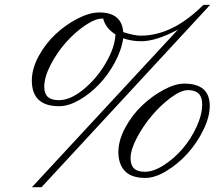

<svg xmlns="http://www.w3.org/2000/svg" viewBox="-20 -714 919 792"><path d="M111.8 58.1 713.9 -591.8Q623.5 -543.9 562.5 -543.9Q522 -543.9 488.3 -556.2Q481 -505.9 452.6 -454.3Q424.3 -402.8 386.7 -364Q349.1 -325.2 305.4 -300.5Q261.7 -275.9 224.1 -275.9Q111.3 -275.9 111.3 -381.8Q111.3 -430.7 139.6 -482.7Q168 -534.7 209.7 -573.5Q251.5 -612.3 300.5 -637.5Q349.6 -662.6 389.6 -662.6Q482.4 -662.6 488.3 -581.5Q534.2 -566.9 560.5 -566.9Q691.9 -566.9 818.8 -693.8H846.7L151.4 58.1ZM223.1 -300.8Q269.5 -300.8 322 -343.3Q374.5 -385.7 410.4 -444.1Q446.3 -502.4 454.1 -551.3Q455.6 -559.6 456.5 -571.8Q415 -598.1 405.8 -637.2Q376 -639.2 333.5 -610.8Q291 -582.5 253.4 -540.5Q215.8 -498.5 189.2 -447.3Q162.6 -396 162.6 -356Q162.6 -328.1 177.2 -314.5Q191.9 -300.8 223.1 -300.8ZM579.6 20Q522 20 495.1 -8.5Q468.3 -37.1 468.3 -86.4Q468.3 -134.8 496.6 -187.3Q524.9 -239.7 566.2 -278.8Q607.4 -317.9 655 -343.5Q702.6 -369.1 740.2 -369.1Q845.2 -369.1 845.2 -277.3Q845.2 -231.4 818.8 -177.7Q792.5 -124 753.4 -80.8Q714.4 -37.6 666.7 -8.8Q619.1 20 579.6 20ZM577.6 -5.4Q612.8 -5.4 655 -32.2Q697.3 -59.1 732.2 -99.4Q767.1 -139.6 790.5 -190.2Q814 -240.7 814 -284.2Q814 -342.3 755.9 -342.3Q727.1 -342.3 685.5 -311.8Q644 -281.2 607.4 -238.3Q570.8 -195.3 544.7 -145.8Q518.6 -96.2 518.6 -61.5Q518.6 -32.7 533 -19Q547.4 -5.4 577.6 -5.4Z"/></svg>

Font: Elstob ExtraLight
Style: Italic
Weight: 200
Italic angle: -20°
Designer: Peter S. Baker
Version: Version 1.015